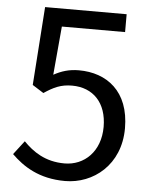

<svg xmlns="http://www.w3.org/2000/svg" viewBox="-53 -777 661 835"><g transform="rotate(5 277.5 -360.0)"><path d="M262 13C385 13 502 -78 502 -238C502 -400 402 -472 281 -472C237 -472 204 -461 171 -443L190 -655H466V-733H110L86 -391L135 -360C177 -388 208 -403 257 -403C349 -403 409 -341 409 -236C409 -129 340 -63 253 -63C168 -63 114 -102 73 -144L27 -84C77 -35 147 13 262 13Z"/></g></svg>

Font: GenYoGothic2 TW R
Style: Regular
Weight: 400
Version: Version 2.100;PS 2.1;hotconv 16.6.51;makeotf.lib2.5.65220 DE